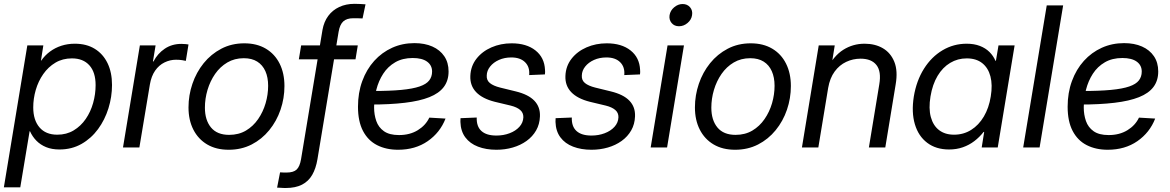

<svg xmlns="http://www.w3.org/2000/svg" viewBox="-32 -755 5989 983"><path d="M-12.2 204.1 107.9 -522.5H189.9L177.7 -444.8H179.2Q197.8 -471.7 223.9 -491Q250 -510.3 282.2 -520.8Q314.5 -531.2 351.1 -531.2Q410.6 -531.2 453.1 -505.1Q495.6 -479 518.6 -431.6Q541.5 -384.3 541.5 -319.8Q541.5 -259.3 523.2 -200.4Q504.9 -141.6 470 -94Q435.1 -46.4 385.3 -18.1Q335.4 10.3 272.5 10.3Q233.4 10.3 204.1 -1.7Q174.8 -13.7 154.3 -34.7Q133.8 -55.7 121.6 -83H119.6L71.8 204.1ZM261.2 -65.4Q308.6 -65.4 345.2 -87.4Q381.8 -109.4 407 -146Q432.1 -182.6 444.8 -227.8Q457.5 -272.9 457.5 -319.3Q457.5 -385.3 425.5 -420.7Q393.6 -456.1 336.4 -456.1Q288.6 -456.1 251.7 -434.1Q214.8 -412.1 189.5 -375.7Q164.1 -339.4 151.1 -294.7Q138.2 -250 138.2 -205.1Q138.2 -140.1 170.2 -102.8Q202.1 -65.4 261.2 -65.4Z M597.7 0 684.1 -522.5H764.6L751 -440.4H753.9Q774.9 -481 811.5 -505.6Q848.1 -530.3 896.5 -530.3Q907.2 -530.3 917.5 -529.3Q927.7 -528.3 933.1 -527.3L919.4 -443.4Q914.1 -444.8 900.4 -447Q886.7 -449.2 869.1 -449.2Q838.4 -449.2 810.1 -435.3Q781.7 -421.4 762.2 -393.3Q742.7 -365.2 735.4 -322.8L681.6 0Z M1138.7 11.7Q1074.7 11.7 1028.8 -15.4Q982.9 -42.5 958 -91.3Q933.1 -140.1 933.1 -205.1Q933.1 -267.1 953.1 -325.9Q973.1 -384.8 1010.7 -431.4Q1048.3 -478 1101.1 -505.6Q1153.8 -533.2 1218.8 -533.2Q1282.7 -533.2 1328.9 -505.9Q1375 -478.5 1399.7 -429.2Q1424.3 -379.9 1424.3 -314.5Q1424.3 -252 1404.3 -193.4Q1384.3 -134.8 1346.4 -88.4Q1308.6 -42 1256.1 -15.1Q1203.6 11.7 1138.7 11.7ZM1141.1 -64.5Q1189.9 -64.5 1227.1 -86.4Q1264.2 -108.4 1289.6 -145.3Q1314.9 -182.1 1327.9 -226.6Q1340.8 -271 1340.8 -315.9Q1340.8 -358.9 1326.7 -390.6Q1312.5 -422.4 1284.9 -439.7Q1257.3 -457 1216.3 -457Q1168.9 -457 1131.8 -435.1Q1094.7 -413.1 1069.3 -376.5Q1043.9 -339.8 1030.5 -294.9Q1017.1 -250 1017.1 -203.6Q1017.1 -140.1 1048.3 -102.3Q1079.6 -64.5 1141.1 -64.5Z M1799.8 -522.5 1788.1 -451.2H1498L1509.8 -522.5ZM1431.2 207.5Q1422.4 207.5 1417.5 207.3Q1412.6 207 1406.2 206.5Q1399.9 206.1 1386.7 205.6L1401.9 127.4Q1413.6 127.9 1418.5 128.2Q1423.3 128.4 1435.1 128.4Q1470.7 128.4 1486.8 113Q1502.9 97.7 1509.3 60.1L1619.1 -602.1Q1626.5 -643.6 1648.4 -673.3Q1670.4 -703.1 1704.8 -719.2Q1739.3 -735.4 1783.2 -735.4Q1797.4 -735.4 1811.3 -734.6Q1825.2 -733.9 1839.4 -732.9L1824.2 -660.6Q1814 -661.1 1801.5 -661.4Q1789.1 -661.6 1776.9 -661.6Q1743.2 -661.6 1725.6 -645.5Q1708 -629.4 1701.7 -592.8L1593.3 60.1Q1585.4 107.4 1566.4 140.4Q1547.4 173.3 1514.2 190.4Q1481 207.5 1431.2 207.5Z M2005.9 11.7Q1944.8 11.7 1898.4 -12Q1852.1 -35.6 1826.4 -84.7Q1800.8 -133.8 1800.8 -208.5Q1800.8 -280.3 1822.8 -340.1Q1844.7 -399.9 1884 -443.4Q1923.3 -486.8 1975.8 -510.5Q2028.3 -534.2 2089.8 -534.2Q2142.6 -534.2 2181.6 -516.8Q2220.7 -499.5 2242.7 -467Q2264.6 -434.6 2264.6 -389.2Q2264.6 -342.3 2240.2 -309.8Q2215.8 -277.3 2166.3 -257.6Q2116.7 -237.8 2040.8 -228.8Q1964.8 -219.7 1861.8 -219.7L1873.5 -289.1Q1962.9 -289.1 2022.2 -294.7Q2081.5 -300.3 2116.2 -312.3Q2150.9 -324.2 2165.5 -343.3Q2180.2 -362.3 2180.2 -388.7Q2180.2 -420.9 2154.5 -439.5Q2128.9 -458 2081.1 -458Q2028.8 -458 1991.2 -436Q1953.6 -414.1 1929.9 -377.4Q1906.2 -340.8 1894.8 -295.9Q1883.3 -251 1883.3 -204.6Q1883.3 -168 1894.5 -135.5Q1905.8 -103 1933.6 -83.3Q1961.4 -63.5 2010.7 -63.5Q2066.4 -63.5 2106.9 -88.4Q2147.5 -113.3 2166 -152.8L2249 -147.9Q2221.2 -76.2 2157.7 -32.2Q2094.2 11.7 2005.9 11.7Z M2509.3 11.7Q2456.5 11.7 2415.3 -4.2Q2374 -20 2350.3 -51.8Q2326.7 -83.5 2325.2 -130.9Q2325.2 -135.7 2325.4 -140.4Q2325.7 -145 2325.7 -149.9L2408.7 -153.3Q2407.2 -107.4 2432.9 -84.2Q2458.5 -61 2509.3 -61Q2545.9 -61 2576.9 -72.8Q2607.9 -84.5 2627.2 -105.7Q2646.5 -127 2647.5 -154.8Q2647.9 -177.7 2631.1 -192.1Q2614.3 -206.5 2582.5 -214.4L2501 -233.9Q2437.5 -250 2405.8 -283.2Q2374 -316.4 2376 -366.2Q2377.9 -416.5 2407.2 -454.1Q2436.5 -491.7 2484.1 -512.5Q2531.7 -533.2 2587.4 -533.2Q2663.6 -533.2 2709.5 -496.8Q2755.4 -460.4 2758.3 -397.9Q2758.8 -392.1 2758.8 -386.2Q2758.8 -380.4 2757.8 -374L2677.2 -370.6Q2681.2 -411.6 2656.5 -436.3Q2631.8 -460.9 2585.9 -460.9Q2550.8 -460.9 2522.5 -448.2Q2494.1 -435.5 2477.3 -414.3Q2460.4 -393.1 2460 -368.2Q2458.5 -344.2 2476.1 -329.8Q2493.7 -315.4 2528.8 -306.6L2608.4 -287.1Q2672.9 -271.5 2703.6 -239.5Q2734.4 -207.5 2732.4 -159.2Q2731 -119.1 2712.9 -87.4Q2694.8 -55.7 2663.8 -33.4Q2632.8 -11.2 2593.3 0.2Q2553.7 11.7 2509.3 11.7Z M2996.1 11.7Q2943.4 11.7 2902.1 -4.2Q2860.8 -20 2837.2 -51.8Q2813.5 -83.5 2812 -130.9Q2812 -135.7 2812.3 -140.4Q2812.5 -145 2812.5 -149.9L2895.5 -153.3Q2894 -107.4 2919.7 -84.2Q2945.3 -61 2996.1 -61Q3032.7 -61 3063.7 -72.8Q3094.7 -84.5 3114 -105.7Q3133.3 -127 3134.3 -154.8Q3134.8 -177.7 3117.9 -192.1Q3101.1 -206.5 3069.3 -214.4L2987.8 -233.9Q2924.3 -250 2892.6 -283.2Q2860.8 -316.4 2862.8 -366.2Q2864.7 -416.5 2894 -454.1Q2923.3 -491.7 2970.9 -512.5Q3018.6 -533.2 3074.2 -533.2Q3150.4 -533.2 3196.3 -496.8Q3242.2 -460.4 3245.1 -397.9Q3245.6 -392.1 3245.6 -386.2Q3245.6 -380.4 3244.6 -374L3164.1 -370.6Q3168 -411.6 3143.3 -436.3Q3118.7 -460.9 3072.8 -460.9Q3037.6 -460.9 3009.3 -448.2Q2981 -435.5 2964.1 -414.3Q2947.3 -393.1 2946.8 -368.2Q2945.3 -344.2 2962.9 -329.8Q2980.5 -315.4 3015.6 -306.6L3095.2 -287.1Q3159.7 -271.5 3190.4 -239.5Q3221.2 -207.5 3219.2 -159.2Q3217.8 -119.1 3199.7 -87.4Q3181.6 -55.7 3150.6 -33.4Q3119.6 -11.2 3080.1 0.2Q3040.5 11.7 2996.1 11.7Z M3299.3 0 3385.7 -522.5H3469.7L3383.3 0ZM3444.3 -620.6Q3420.4 -620.6 3406.5 -637.2Q3392.6 -653.8 3396 -677.2Q3399.9 -701.2 3419.7 -717.8Q3439.5 -734.4 3462.9 -734.4Q3486.8 -734.4 3501 -717.8Q3515.1 -701.2 3511.2 -677.2Q3507.8 -653.8 3488 -637.2Q3468.3 -620.6 3444.3 -620.6Z M3731.4 11.7Q3667.5 11.7 3621.6 -15.4Q3575.7 -42.5 3550.8 -91.3Q3525.9 -140.1 3525.9 -205.1Q3525.9 -267.1 3545.9 -325.9Q3565.9 -384.8 3603.5 -431.4Q3641.1 -478 3693.8 -505.6Q3746.6 -533.2 3811.5 -533.2Q3875.5 -533.2 3921.6 -505.9Q3967.8 -478.5 3992.4 -429.2Q4017.1 -379.9 4017.1 -314.5Q4017.1 -252 3997.1 -193.4Q3977.1 -134.8 3939.2 -88.4Q3901.4 -42 3848.9 -15.1Q3796.4 11.7 3731.4 11.7ZM3733.9 -64.5Q3782.7 -64.5 3819.8 -86.4Q3856.9 -108.4 3882.3 -145.3Q3907.7 -182.1 3920.7 -226.6Q3933.6 -271 3933.6 -315.9Q3933.6 -358.9 3919.4 -390.6Q3905.3 -422.4 3877.7 -439.7Q3850.1 -457 3809.1 -457Q3761.7 -457 3724.6 -435.1Q3687.5 -413.1 3662.1 -376.5Q3636.7 -339.8 3623.3 -294.9Q3609.9 -250 3609.9 -203.6Q3609.9 -140.1 3641.1 -102.3Q3672.4 -64.5 3733.9 -64.5Z M4208 -304.7 4157.7 0H4073.7L4159.7 -522.5H4241.7L4221.2 -395.5L4199.7 -398.4Q4236.3 -469.2 4285.6 -500.2Q4335 -531.2 4394.5 -531.2Q4448.7 -531.2 4488.5 -507.8Q4528.3 -484.4 4546.9 -438.2Q4565.4 -392.1 4553.7 -323.2L4500.5 0H4416.5L4469.7 -322.8Q4481 -389.2 4455.3 -421.9Q4429.7 -454.6 4374 -454.6Q4335 -454.6 4300.3 -438.2Q4265.6 -421.9 4241.2 -388.7Q4216.8 -355.5 4208 -304.7Z M4827.1 10.3Q4760.3 10.3 4715.1 -23.9Q4669.9 -58.1 4651.9 -119.1Q4633.8 -180.2 4646.5 -260.7Q4660.2 -342.3 4698.5 -403.1Q4736.8 -463.9 4793.5 -497.6Q4850.1 -531.2 4917 -531.2Q4955.1 -531.2 4984.4 -520Q5013.7 -508.8 5033.7 -489Q5053.7 -469.2 5064.5 -443.8H5066.9L5080.1 -522.5H5162.6L5076.2 0H4994.1L5006.8 -79.6H5003.9Q4982.9 -52.7 4956.3 -32.5Q4929.7 -12.2 4897.5 -1Q4865.2 10.3 4827.1 10.3ZM4852.5 -65.4Q4900.9 -65.4 4939.9 -89.8Q4979 -114.3 5005.1 -158.4Q5031.2 -202.6 5040.5 -261.2Q5050.3 -320.3 5038.8 -364Q5027.3 -407.7 4996.6 -431.9Q4965.8 -456.1 4917.5 -456.1Q4871.1 -456.1 4832.8 -433.1Q4794.4 -410.2 4768.3 -366.7Q4742.2 -323.2 4731.9 -261.2Q4721.7 -199.7 4733.6 -155.8Q4745.6 -111.8 4776.1 -88.6Q4806.6 -65.4 4852.5 -65.4Z M5411.1 -727.5 5290.5 0H5206.5L5327.1 -727.5Z M5639.2 11.7Q5578.1 11.7 5531.7 -12Q5485.4 -35.6 5459.7 -84.7Q5434.1 -133.8 5434.1 -208.5Q5434.1 -280.3 5456.1 -340.1Q5478 -399.9 5517.3 -443.4Q5556.6 -486.8 5609.1 -510.5Q5661.6 -534.2 5723.1 -534.2Q5775.9 -534.2 5814.9 -516.8Q5854 -499.5 5876 -467Q5897.9 -434.6 5897.9 -389.2Q5897.9 -342.3 5873.5 -309.8Q5849.1 -277.3 5799.6 -257.6Q5750 -237.8 5674.1 -228.8Q5598.1 -219.7 5495.1 -219.7L5506.8 -289.1Q5596.2 -289.1 5655.5 -294.7Q5714.8 -300.3 5749.5 -312.3Q5784.2 -324.2 5798.8 -343.3Q5813.5 -362.3 5813.5 -388.7Q5813.5 -420.9 5787.8 -439.5Q5762.2 -458 5714.4 -458Q5662.1 -458 5624.5 -436Q5586.9 -414.1 5563.2 -377.4Q5539.6 -340.8 5528.1 -295.9Q5516.6 -251 5516.6 -204.6Q5516.6 -168 5527.8 -135.5Q5539.1 -103 5566.9 -83.3Q5594.7 -63.5 5644 -63.5Q5699.7 -63.5 5740.2 -88.4Q5780.8 -113.3 5799.3 -152.8L5882.3 -147.9Q5854.5 -76.2 5791 -32.2Q5727.5 11.7 5639.2 11.7Z"/></svg>

Font: Inter 28pt
Style: Italic
Weight: 400
Italic angle: -9.3988°
Designer: Rasmus Andersson
Foundry: rsms
Version: Version 4.001;git-66647c0bb